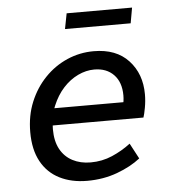

<svg xmlns="http://www.w3.org/2000/svg" viewBox="-50 -708 700 766"><g transform="rotate(-5 300.0 -324.5)"><path d="M269 12Q206 12 158.5 -12Q111 -36 85 -83.5Q59 -131 59 -201Q59 -267 81.5 -321.5Q104 -376 143 -416.5Q182 -457 232.5 -479Q283 -501 339 -501Q429 -501 478.5 -447.5Q528 -394 528 -312Q528 -285 523 -258Q518 -231 514 -220H129L140 -288H470L436 -271Q439 -282 440.5 -293Q442 -304 442 -315Q442 -368 413 -398Q384 -428 335 -428Q302 -428 269.5 -412.5Q237 -397 210.5 -368Q184 -339 167 -298Q150 -257 150 -205Q150 -157 167.5 -125Q185 -93 216.5 -76.5Q248 -60 289 -60Q335 -60 375.5 -77.5Q416 -95 450 -121L483 -59Q445 -29 389.5 -8.5Q334 12 269 12ZM233 -599 245 -661H507L496 -599Z"/></g></svg>

Font: Source Code Pro ExtraLight Medium
Style: Italic
Weight: 500
Italic angle: -11°
Monospace: yes
Version: Version 1.016;hotconv 1.0.116;makeotfexe 2.5.65601